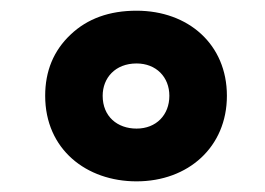

<svg xmlns="http://www.w3.org/2000/svg" viewBox="-20 -597 492 357"><path d="M233.9 -259.8C330.1 -259.8 401.9 -323.7 401.9 -418.9C401.9 -514.6 330.1 -577.1 233.9 -577.1C183.6 -577.1 142.6 -562.5 111.3 -532.7C79.6 -502.9 64 -464.8 64 -418.9C64 -319.3 140.6 -259.8 233.9 -259.8ZM233.9 -357.9C198.2 -357.9 170.9 -380.4 170.9 -418.9C170.9 -452.1 194.3 -479 233.9 -479C270.5 -479 294.9 -453.6 294.9 -418.9C294.9 -383.3 270.5 -357.9 233.9 -357.9Z"/></svg>

Font: Noto Reveo Sans
Style: Regular
Weight: 800
Designer: Monotype Design Team
Foundry: Monotype Imaging Inc.
Version: Version 2.007